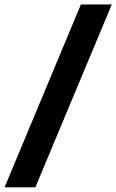

<svg xmlns="http://www.w3.org/2000/svg" viewBox="-25 -694 508 839"><path d="M129.5 124.5H-5L328.5 -674.5H463.5Z"/></svg>

Font: Anek Kannada
Style: Bold
Weight: 700
Version: Version 1.003